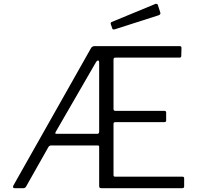

<svg xmlns="http://www.w3.org/2000/svg" viewBox="-20 -983 1030 1003"><path d="M942 -51V-9Q942 0 932 0H510Q503 0 500.5 -2.5Q498 -5 498 -12V-216Q498 -223 492 -223H246Q238 -223 233 -215L116 -8Q111 0 102 0H56Q50 0 48.5 -4Q47 -8 50 -14L454 -729Q460 -742 474 -742H919Q928 -742 928 -733L927 -692Q927 -686 924.5 -684Q922 -682 916 -682H585Q578 -682 575.5 -680Q573 -678 573 -671V-414Q573 -408 575.5 -406Q578 -404 584 -404H838Q848 -404 848 -395V-353Q848 -345 838 -345H584Q578 -345 575.5 -343Q573 -341 573 -335V-70Q573 -64 575 -62Q577 -60 583 -60H931Q937 -60 939.5 -58.5Q942 -57 942 -51ZM498 -295V-655Q498 -667 492 -667Q486 -667 479 -654L271 -294Q268 -288 269 -286Q270 -284 275 -284H488Q498 -284 498 -295ZM817 -919Q818 -917 818 -913Q818 -907 808 -903L580 -830Q578 -829 574 -829Q567 -829 566 -836L559 -856L558 -860Q558 -866 563 -868L793 -963H796Q801 -963 804 -959Z"/></svg>

Font: Libre Franklin Light
Style: Regular
Weight: 300
Designer: Pablo Impallari, Rodrigo Fuenzalida
Foundry: Impallari Type
Version: Version 1.002; ttfautohint (v1.5)